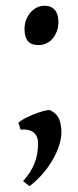

<svg xmlns="http://www.w3.org/2000/svg" viewBox="-20 -489 269 658"><path d="M190.4 -34.2Q190.4 -15.1 182.9 8.8Q175.3 32.7 161.1 57.6Q147 82.5 126.7 106.2Q106.4 129.9 81.1 148.9L59.1 131.8Q72.8 116.2 82.3 101.6Q91.8 86.9 98.1 71.3Q104.5 55.7 107.4 38.3Q110.4 21 110.4 0Q110.4 -21.5 96.2 -34.2Q82 -46.9 50.8 -44.9L43 -67.9Q47.4 -73.7 61.5 -81.3Q75.7 -88.9 92.5 -95.9Q109.4 -103 125.7 -107.7Q142.1 -112.3 150.9 -111.8Q174.3 -100.6 182.4 -81.3Q190.4 -62 190.4 -34.2ZM180.2 -414.1Q180.2 -397 175 -382.6Q169.9 -368.2 160.9 -357.4Q151.9 -346.7 139.4 -340.6Q127 -334.5 112.8 -334.5Q86.4 -334.5 75.2 -348.6Q64 -362.8 64 -389.2Q64 -405.8 69.3 -420.2Q74.7 -434.6 84 -445.6Q93.3 -456.5 105.7 -462.9Q118.2 -469.2 131.8 -469.2Q156.2 -469.2 168.2 -454.8Q180.2 -440.4 180.2 -414.1Z"/></svg>

Font: Gentium Plus Cyr
Style: Regular
Weight: 400
Designer: J. Victor Gaultney, Annie Olsen, Iska Routamaa, Becca Hirsbrunner
Foundry: SIL International
Version: Version 5.000